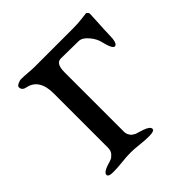

<svg xmlns="http://www.w3.org/2000/svg" viewBox="-121 -499 595 595"><g transform="rotate(-45 177.0 -201.0)"><path d="M160 -62Q160 -58 161 -54Q162 -50 164 -47Q166 -44 167.5 -41.5Q169 -39 172.5 -37Q176 -35 178 -33.5Q180 -32 185 -30.5Q190 -29 192 -28.5Q194 -28 199.5 -26Q205 -24 206 -24Q229 -16 229 -6Q229 3 206 3Q186 3 165.5 0.5Q145 -2 128 -2Q111 -2 89.5 0.5Q68 3 47 3Q27 3 27 -6Q27 -16 50 -24Q64 -28 70 -30.5Q76 -33 83 -41Q90 -49 90 -62V-300Q90 -363 44 -373Q27 -376 27 -390Q27 -395 35.5 -399Q44 -403 49 -403Q62 -403 79 -401.5Q96 -400 107 -400H274Q297 -400 316 -402.5Q335 -405 336 -405Q337 -405 338.5 -404Q340 -403 342 -400.5Q344 -398 344 -395Q344 -386 342 -353.5Q340 -321 340 -310Q340 -269 327 -269Q317 -269 308 -307Q304 -325 289 -342.5Q274 -360 259 -360Q253 -360 223 -360.5Q193 -361 182 -361Q160 -361 160 -323Z"/></g></svg>

Font: EB Garamond SC 12
Style: Regular
Weight: 400
Version: Version 0.016 ; ttfautohint (v0.97) -l 8 -r 50 -G 200 -x 0 -